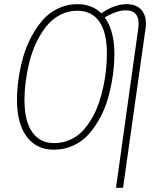

<svg xmlns="http://www.w3.org/2000/svg" viewBox="-20 -713 773 927"><path d="M589.8 -692.9Q643.1 -692.9 666.5 -660.6Q689.9 -628.4 683.1 -578.1L574.2 193.8H540L647.9 -578.1Q658.7 -663.1 586.9 -663.1Q543.9 -663.1 485.8 -628.9Q532.2 -564.9 532.2 -454.1Q532.2 -404.8 525.4 -353.8Q518.6 -302.7 504.6 -250Q490.7 -197.3 466.8 -151.1Q442.9 -105 411.6 -68.6Q380.4 -32.2 336.2 -11.2Q292 9.8 240.2 9.8Q156.2 9.8 109.1 -53Q62 -115.7 62 -231Q62 -278.8 69.1 -329.6Q76.2 -380.4 90.6 -432.9Q105 -485.4 129.2 -531.5Q153.3 -577.6 184.3 -614Q215.3 -650.4 259.3 -671.6Q303.2 -692.9 354 -692.9Q423.8 -692.9 469.2 -648.9Q533.7 -692.9 589.8 -692.9ZM241.2 -22Q281.7 -22 317.1 -37.6Q352.5 -53.2 377.9 -79.8Q403.3 -106.4 424.1 -142.6Q444.8 -178.7 458 -217.8Q471.2 -256.8 480 -299.6Q488.8 -342.3 492.4 -380.9Q496.1 -419.4 496.1 -455.1Q496.1 -557.1 459.2 -609.1Q422.4 -661.1 354 -661.1Q308.1 -661.1 269.3 -640.6Q230.5 -620.1 203.1 -585.2Q175.8 -550.3 155 -506.8Q134.3 -463.4 122.1 -414.1Q109.9 -364.7 104 -318.6Q98.1 -272.5 98.1 -230Q98.1 -127.9 135.7 -75Q173.3 -22 241.2 -22Z"/></svg>

Font: Fira Sans Compressed UltraLight
Style: Italic
Weight: 200
Width: 3
Italic angle: -8°
Designer: Carrois Corporate & Edenspiekermann AG
Foundry: Carrois Corporate GbR & Edenspiekermann AG
Version: Version 4.203;PS 004.203;hotconv 1.0.88;makeotf.lib2.5.64775